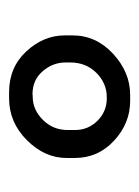

<svg xmlns="http://www.w3.org/2000/svg" viewBox="39 -773 311 429"><g transform="rotate(90 194.5 -558.5)"><path d="M119.6 -560.1V-549.3Q119.6 -521 139.2 -498.3Q158.7 -475.6 190.9 -475.6L193.8 -476.1H196.3Q225.1 -476.1 247.8 -498.8Q270.5 -521.5 270.5 -554.2V-570.3Q270.5 -600.1 249.8 -620.8Q229 -641.6 199.7 -641.6H197.3Q166 -641.6 142.8 -618.4Q119.6 -595.2 119.6 -560.1ZM191.9 -693.8H205.6Q255.4 -693.8 294.2 -658Q333 -622.1 333 -569.8V-551.8Q333 -502.9 293.2 -463.1Q253.4 -423.3 199.7 -423.3H186Q130.4 -423.3 94.7 -461.9Q59.1 -500.5 59.1 -547.4V-565.4Q59.1 -617.7 100.3 -655.8Q141.6 -693.8 191.9 -693.8Z"/></g></svg>

Font: Averia Gruesa Libre
Style: Regular
Weight: 400
Italic angle: -1.70001°
Version: Version 1.002